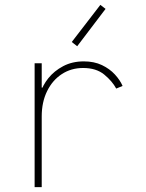

<svg xmlns="http://www.w3.org/2000/svg" viewBox="-20 -773 602 793"><path d="M123 0V-511.7H152.3V-411.1H169.9L147.5 -388.7Q155.3 -419.4 179.4 -449.7Q203.6 -480 241 -499.8Q278.3 -519.5 326.2 -519.5Q368.7 -519.5 400.9 -504.2Q433.1 -488.8 454.6 -465.3Q476.1 -441.9 486.3 -418L460 -407.2Q443.4 -438 410.4 -465.1Q377.4 -492.2 323.2 -492.2Q273.9 -492.2 235.4 -467Q196.8 -441.9 174.6 -396.7Q152.3 -351.6 152.3 -292V0ZM298.8 -582 276.4 -599.6 394.5 -752.9 416 -736.3Z"/></svg>

Font: Reddit Mono ExtraLight
Style: Regular
Weight: 250
Monospace: yes
Designer: Stephen Hutchings
Foundry: Reddit
Version: Version 1.014